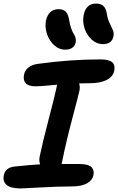

<svg xmlns="http://www.w3.org/2000/svg" viewBox="-27 -1059 659 1070"><path d="M545.9 -813Q512.7 -813 484.9 -837.6Q457 -862.3 444.6 -899.9Q432.1 -937.5 439 -974.1Q452.1 -1039.1 507.8 -1039.1Q534.2 -1039.1 549.1 -1025.9Q564 -1012.7 568.8 -980Q573.2 -951.7 584.7 -928.5Q596.2 -905.3 602.5 -889.9Q608.9 -874.5 605 -856Q596.7 -813 545.9 -813ZM335 -782.2Q302.7 -782.2 275.1 -806.9Q247.6 -831.5 234.9 -869.4Q222.2 -907.2 229 -943.8Q243.2 -1007.8 299.8 -1007.8Q325.2 -1007.8 339.1 -994.1Q353 -980.5 358.9 -945.8Q362.3 -921.4 369.6 -901.1Q377 -880.9 383.5 -870.6Q390.1 -860.4 393.8 -848.4Q397.5 -836.4 395 -824.2Q386.7 -782.2 335 -782.2ZM88.9 -8.8Q32.7 -8.8 10 -28.3Q-12.7 -47.9 -5.9 -81.1Q2 -125 54.2 -130.9Q150.4 -141.1 196.8 -143.1Q189.5 -160.2 193.8 -185.1Q209.5 -262.2 244.1 -394Q278.8 -525.9 288.1 -571.8Q290 -582 291 -586.9Q272 -585.4 246.1 -583Q220.2 -580.6 203.1 -579.3Q186 -578.1 170.9 -578.1Q131.3 -578.1 116 -595.7Q100.6 -613.3 106.9 -642.1Q111.3 -666.5 131.3 -682.6Q151.4 -698.7 184.1 -703.1Q364.7 -728 532.2 -728Q579.6 -728 597.7 -712.4Q615.7 -696.8 609.9 -666Q603 -630.9 566.4 -613Q529.8 -595.2 474.1 -595.2Q462.9 -595.2 442.9 -594.7Q422.9 -594.2 414.1 -594.2Q419.9 -575.2 416 -555.2Q411.6 -533.7 376 -398.9Q340.3 -264.2 319.8 -161.1Q317.9 -150.4 315.9 -145H412.1Q464.4 -145 481.7 -128.4Q499 -111.8 494.1 -85Q488.8 -54.7 458 -37.4Q427.2 -20 372.1 -20Q297.4 -20 199.7 -14.4Q102.1 -8.8 88.9 -8.8Z"/></svg>

Font: Shantell Sans Bouncy
Style: Italic
Weight: 600
Italic angle: -11.31°
Designer: Stephen Nixon, Anya Danilova, Shantell Martin
Foundry: Arrow Type
Version: Version 1.006;[9816181b4]